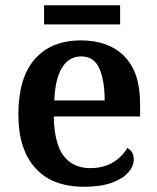

<svg xmlns="http://www.w3.org/2000/svg" viewBox="-20 -702 599 732"><path d="M300 10Q178 10 114 -62Q50 -134 50 -265Q50 -405 112.5 -476.5Q175 -548 289 -548Q394 -548 454 -487.5Q514 -427 514 -308V-258H185Q187 -155 222.5 -108Q258 -61 324 -61Q375 -61 411.5 -83.5Q448 -106 465 -138Q490 -125 490 -94Q490 -69 469.5 -45Q449 -21 407 -5.5Q365 10 300 10ZM379 -319Q379 -396 358.5 -441.5Q338 -487 290 -487Q243 -487 216.5 -444Q190 -401 187 -319ZM148 -609V-682H438V-609Z"/></svg>

Font: Noto Serif Tibetan SemiBold
Style: Regular
Weight: 600
Designer: Monotype Design Team
Foundry: Monotype Imaging Inc.
Version: Version 2.103; ttfautohint (v1.8.4.7-5d5b)